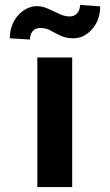

<svg xmlns="http://www.w3.org/2000/svg" viewBox="-20 -762 450 782"><path d="M20 -606 102 -601C102 -628 117 -648 143 -648C156 -648 167 -646 177 -642C208 -628 232 -606 277 -606C293 -606 308 -609 321 -616C359 -636 388 -678 388 -736L306 -742C306 -715 290 -695 264 -695C238 -695 218 -707 199 -716C179 -725 158 -737 130 -737C115 -737 101 -733 87 -726C49 -706 20 -663 20 -606ZM132 0H274V-528H132Z"/></svg>

Font: Asimov Pro
Style: Bd
Weight: 700
Designer: Google
Version: Version 2.000980; 2014